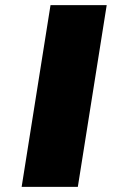

<svg xmlns="http://www.w3.org/2000/svg" viewBox="-20 -725 466 745"><path d="M64 0 176 -705H394L282 0Z"/></svg>

Font: Nunito Sans 7pt Expanded Black
Style: Italic
Weight: 900
Width: 7
Italic angle: -9°
Designer: Vernon Adams
Foundry: Vernon Adams
Version: Version 3.101;gftools[0.9.27]